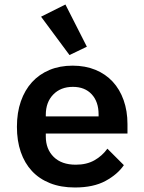

<svg xmlns="http://www.w3.org/2000/svg" viewBox="-20 -819 640 851"><path d="M312 12Q250 12 202 -7Q154 -26 121.5 -61Q89 -96 72 -145.5Q55 -195 55 -257Q55 -320 72.5 -370Q90 -420 122 -455Q154 -490 199.5 -509Q245 -528 302 -528Q358 -528 403 -509.5Q448 -491 479.5 -457Q511 -423 528 -375Q545 -327 545 -269V-227H183V-214Q183 -158 218 -123.5Q253 -89 316 -89Q364 -89 398.5 -108.5Q433 -128 456 -160L529 -87Q501 -46 447.5 -17Q394 12 312 12ZM303 -434Q249 -434 216 -400Q183 -366 183 -310V-303H417V-312Q417 -368 386.5 -401Q356 -434 303 -434ZM162 -745 270 -799 365 -612 288 -575Z"/></svg>

Font: IBM Plex Mono SmBld
Style: Regular
Weight: 600
Monospace: yes
Designer: Mike Abbink, Paul van der Laan, Pieter van Rosmalen
Foundry: Bold Monday
Version: Version 2.3